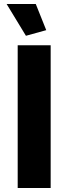

<svg xmlns="http://www.w3.org/2000/svg" viewBox="-20 -935 340 955"><path d="M68 0V-710H232V0ZM13 -915H158L210 -785L109 -757Z"/></svg>

Font: Raleway ExtraBold
Style: Regular
Weight: 800
Designer: Matt McInerney, Pablo Impallari, Rodrigo Fuenzalida
Foundry: Matt McInerney, Pablo Impallari, Rodrigo Fuenzalida
Version: Version 4.026